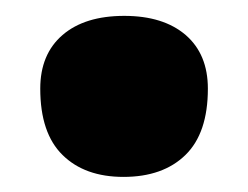

<svg xmlns="http://www.w3.org/2000/svg" viewBox="-20 -214 320 248"><path d="M139.5 14.5Q89.5 14.5 60.8 -13.8Q32 -42 32 -99.5Q32 -144 60.8 -168.8Q89.5 -193.5 140.5 -193.5Q191 -193.5 219.8 -168.8Q248.5 -144 248.5 -99.5Q248.5 -42 219.5 -13.8Q190.5 14.5 139.5 14.5Z"/></svg>

Font: Commissioner Flair ExtraBold
Style: Regular
Weight: 800
Designer: Kostas Bartsokas
Foundry: Kostas Bartsokas
Version: Version 1.000; ttfautohint (v1.8.3)